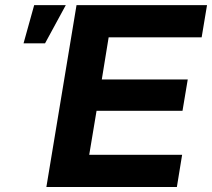

<svg xmlns="http://www.w3.org/2000/svg" viewBox="-20 -748 848 768"><path d="M165.5 0 286.1 -727.5H808.1L786.6 -598.6H414.6L387.2 -430.2H731L710 -304.7H366.2L336.9 -128.9H708.5L687.5 0ZM74.2 -574.7 116.7 -727.5H243.2L160.2 -574.7Z"/></svg>

Font: Inter Display
Style: Bold Italic
Weight: 700
Italic angle: -9.39999°
Designer: Rasmus Andersson
Foundry: rsms
Version: Version 4.000;git-a52131595